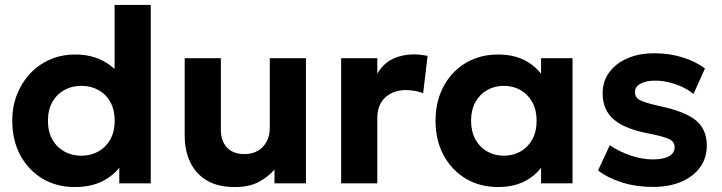

<svg xmlns="http://www.w3.org/2000/svg" viewBox="-20 -740 2915 775"><path d="M281.5 15Q208.5 15 151.8 -18.8Q95 -52.5 62.2 -113Q29.5 -173.5 29.5 -252.5Q29.5 -309 48.2 -357.5Q67 -406 101 -442.5Q135 -479 181.5 -499.5Q228 -520 284 -520Q345.5 -520 393.2 -495.8Q441 -471.5 475.5 -425L442.5 -391.5V-720H588.5V0H461.5V-128L481.5 -95Q458 -46.5 407 -15.8Q356 15 281.5 15ZM308.5 -111.5Q347 -111.5 377.5 -128.8Q408 -146 425.5 -177.5Q443 -209 443 -252.5Q443 -296 425.8 -327.5Q408.5 -359 378 -376.2Q347.5 -393.5 308.5 -393.5Q269.5 -393.5 239 -376.2Q208.5 -359 191 -327.5Q173.5 -296 173.5 -252.5Q173.5 -209 191 -177.5Q208.5 -146 239 -128.8Q269.5 -111.5 308.5 -111.5Z M927.5 15Q859 15 814.2 -12Q769.5 -39 747.5 -86Q725.5 -133 725.5 -192.5V-505H871.5V-216Q871.5 -171 896.2 -144.5Q921 -118 967.5 -118Q997.5 -118 1020.5 -131.2Q1043.5 -144.5 1056.2 -168.5Q1069 -192.5 1069 -224V-505H1215V0H1088V-55.5Q1062 -25.5 1023.8 -5.2Q985.5 15 927.5 15Z M1357 0V-505H1503V-442.5Q1527.5 -484.5 1566 -502.5Q1604.5 -520.5 1650 -520.5Q1666 -520.5 1679.5 -518.8Q1693 -517 1706 -514.5L1688 -364Q1672 -370 1654 -373.2Q1636 -376.5 1618.5 -376.5Q1568 -376.5 1535.5 -347Q1503 -317.5 1503 -263V0Z M1990 15Q1917.5 15 1860.5 -18.8Q1803.5 -52.5 1770.8 -113Q1738 -173.5 1738 -252.5Q1738 -312 1756.8 -361Q1775.5 -410 1809.5 -445.8Q1843.5 -481.5 1889.8 -500.8Q1936 -520 1990 -520Q2062 -520 2111.8 -489Q2161.5 -458 2184.5 -408L2164 -376.5V-505H2291V0H2164V-128.5L2184.5 -97Q2161.5 -47 2111.8 -16Q2062 15 1990 15ZM2013.5 -111.5Q2051.5 -111.5 2081.5 -128.8Q2111.5 -146 2128.8 -177.5Q2146 -209 2146 -252.5Q2146 -296 2128.8 -327.5Q2111.5 -359 2081.5 -376.2Q2051.5 -393.5 2013.5 -393.5Q1976 -393.5 1946 -376.2Q1916 -359 1898.8 -327.5Q1881.5 -296 1881.5 -252.5Q1881.5 -209 1898.8 -177.5Q1916 -146 1946 -128.8Q1976 -111.5 2013.5 -111.5Z M2616 14.5Q2548.5 14.5 2491.5 -3.2Q2434.5 -21 2394 -52L2441.5 -154Q2481 -127 2527 -111.8Q2573 -96.5 2615.5 -96.5Q2657.5 -96.5 2680.2 -109.2Q2703 -122 2703 -146Q2703 -167.5 2682.8 -177.8Q2662.5 -188 2604.5 -200Q2504.5 -218 2458.5 -256.8Q2412.5 -295.5 2412.5 -363.5Q2412.5 -411.5 2439.2 -448Q2466 -484.5 2513 -504.8Q2560 -525 2621 -525Q2681 -525 2734.2 -508.8Q2787.5 -492.5 2825.5 -463.5L2779.5 -361Q2759.5 -377 2733.8 -389Q2708 -401 2679.8 -407.8Q2651.5 -414.5 2624.5 -414.5Q2588 -414.5 2565.5 -402.2Q2543 -390 2543 -368Q2543 -346 2563.5 -335.5Q2584 -325 2640 -312.5Q2744.5 -290.5 2788.8 -254.2Q2833 -218 2833 -152.5Q2833 -102 2805.8 -64.5Q2778.5 -27 2729.8 -6.2Q2681 14.5 2616 14.5Z"/></svg>

Font: Geologica Cursive SemiBold
Style: Regular
Weight: 600
Designer: Sindre Bremnes, Frode Helland
Foundry: Monokrom Skriftforlag AS
Version: Version 1.010;gftools[0.9.28]